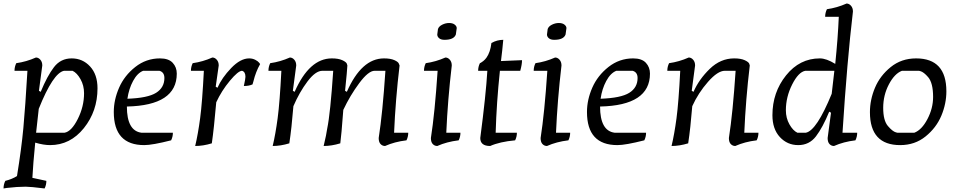

<svg xmlns="http://www.w3.org/2000/svg" viewBox="-31 -810 5395 1085"><path d="M252 10Q215 10 168 -4Q156 117 152 195L231 212Q231 235 221 255Q141 245 114 245Q67 245 8 252L-11 255Q-11 232 -1 212Q36 203 65 185Q90 32 101 -86.5Q112 -205 124 -410H51Q51 -433 61 -453Q118 -461 172 -485Q186 -485 197 -472.5Q208 -460 208 -440L189 -297L199 -291Q236 -381 274 -430.5Q312 -480 374 -480Q436 -480 478 -434.5Q520 -389 520 -311Q520 -182 443 -86Q366 10 252 10ZM444 -283Q444 -327 424 -362.5Q404 -398 379 -410H331Q269 -398 188 -195L173 -60H334Q373 -67 408.5 -137.5Q444 -208 444 -283Z M946 -60Q946 -37 936 -17Q830 10 784 10Q612 10 612 -177Q612 -246 642 -314.5Q672 -383 733.5 -431.5Q795 -480 873 -480Q922 -480 945 -455Q968 -430 968 -394Q968 -214 686 -208Q686 -71 768 -60ZM898 -369Q898 -402 870 -410H778Q745 -397 721 -352.5Q697 -308 689 -252Q804 -256 851 -285.5Q898 -315 898 -369Z M1048 -410Q1048 -433 1058 -453Q1115 -461 1169 -485Q1183 -485 1194 -472.5Q1205 -460 1205 -440L1188 -320L1198 -314Q1223 -371 1275.5 -425.5Q1328 -480 1377 -480Q1396 -480 1411.5 -472Q1427 -464 1433 -456L1439 -448Q1414 -404 1401 -350L1396 -333Q1376 -324 1347 -324Q1356 -365 1356 -376Q1356 -404 1337 -410Q1315 -410 1268 -353.5Q1221 -297 1191 -232Q1178 -82 1166 0Q1117 15 1072 15Q1088 -52 1100 -142Q1112 -232 1121 -410Z M2139 -480Q2176 -480 2198 -470Q2220 -460 2223 -450L2227 -440Q2204 -247 2196 -60H2276Q2276 -37 2266 -17Q2199 -9 2145 15Q2130 15 2119.5 4Q2109 -7 2109 -30Q2131 -170 2147 -410H2086Q2051 -410 1999 -340Q1947 -270 1909 -189Q1898 -42 1892 0Q1843 15 1798 15Q1814 -52 1818 -83Q1836 -170 1852 -410H1791Q1752 -410 1706.5 -349.5Q1661 -289 1627 -210Q1617 -86 1604 0Q1555 15 1510 15Q1526 -52 1538 -142Q1550 -232 1559 -410H1486Q1486 -433 1496 -453Q1553 -461 1607 -485Q1621 -485 1632 -472.5Q1643 -460 1643 -440L1624 -297L1634 -291Q1717 -480 1844 -480Q1881 -480 1903 -470Q1925 -460 1929 -450L1932 -440Q1931 -413 1919 -297L1929 -291Q2012 -480 2139 -480Z M2365 -410Q2365 -433 2375 -453Q2432 -461 2486 -485Q2500 -485 2511 -472.5Q2522 -460 2522 -440Q2499 -245 2491 -60H2571Q2571 -37 2561 -17Q2494 -9 2440 15Q2425 15 2414.5 4Q2404 -7 2404 -30Q2426 -170 2442 -410ZM2550 -651 2545 -615Q2534 -585 2481 -585Q2461 -585 2450.5 -594Q2440 -603 2440 -615L2444 -646Q2449 -661 2468 -670.5Q2487 -680 2507 -680Q2527 -680 2538.5 -671Q2550 -662 2550 -651Z M2919 -470Q2919 -446 2909 -410H2794Q2775 -231 2770 -60H2890Q2890 -37 2880 -17Q2793 -9 2739 15Q2683 15 2683 -30Q2715 -274 2723 -410H2671Q2671 -433 2681 -453Q2683 -454 2686.5 -455.5Q2690 -457 2700 -465Q2710 -473 2718 -484Q2740 -515 2746 -567Q2778 -585 2813 -585Q2808 -528 2800 -465Z M2985 -410Q2985 -433 2995 -453Q3052 -461 3106 -485Q3120 -485 3131 -472.5Q3142 -460 3142 -440Q3119 -245 3111 -60H3191Q3191 -37 3181 -17Q3114 -9 3060 15Q3045 15 3034.5 4Q3024 -7 3024 -30Q3046 -170 3062 -410ZM3170 -651 3165 -615Q3154 -585 3101 -585Q3081 -585 3070.5 -594Q3060 -603 3060 -615L3064 -646Q3069 -661 3088 -670.5Q3107 -680 3127 -680Q3147 -680 3158.5 -671Q3170 -662 3170 -651Z M3620 -60Q3620 -37 3610 -17Q3504 10 3458 10Q3286 10 3286 -177Q3286 -246 3316 -314.5Q3346 -383 3407.5 -431.5Q3469 -480 3547 -480Q3596 -480 3619 -455Q3642 -430 3642 -394Q3642 -214 3360 -208Q3360 -71 3442 -60ZM3572 -369Q3572 -402 3544 -410H3452Q3419 -397 3395 -352.5Q3371 -308 3363 -252Q3478 -256 3525 -285.5Q3572 -315 3572 -369Z M3740 -410Q3740 -433 3750 -453Q3807 -461 3861 -485Q3875 -485 3886 -472.5Q3897 -460 3897 -440L3878 -297L3888 -291Q3919 -362 3980 -421Q4041 -480 4118 -480Q4155 -480 4177 -470Q4199 -460 4203 -450L4206 -440Q4183 -247 4175 -60H4255Q4255 -37 4245 -17Q4178 -9 4124 15Q4109 15 4098.5 4Q4088 -7 4088 -30Q4110 -170 4126 -410H4065Q4025 -410 3970 -347.5Q3915 -285 3881 -210Q3871 -86 3858 0Q3809 15 3764 15Q3780 -52 3792 -142Q3804 -232 3813 -410Z M4813 -60Q4813 -37 4803 -17Q4736 -9 4682 15Q4667 15 4656.5 4Q4646 -7 4646 -30L4665 -173L4655 -179Q4618 -89 4580 -39.5Q4542 10 4480 10Q4418 10 4376 -35.5Q4334 -81 4334 -159Q4334 -288 4411 -384Q4488 -480 4602 -480Q4639 -480 4689 -449Q4704 -595 4709 -715H4632Q4632 -738 4642 -758Q4699 -766 4753 -790Q4767 -790 4778 -777.5Q4789 -765 4789 -745Q4756 -466 4730 -60ZM4410 -187Q4410 -143 4430 -107.5Q4450 -72 4475 -60H4523Q4584 -72 4669 -280Q4670 -288 4684 -410H4520Q4481 -403 4445.5 -332.5Q4410 -262 4410 -187Z M5032 -62 5040 -60H5136Q5178 -76 5210 -137Q5242 -198 5242 -262Q5242 -341 5214 -374Q5189 -403 5170 -408L5162 -410H5066Q5024 -394 4992 -333Q4960 -272 4960 -200.5Q4960 -129 4986.5 -98Q5013 -67 5032 -62ZM5056 10Q4885 10 4885 -176Q4885 -246 4913.5 -314Q4942 -382 5002.5 -431Q5063 -480 5146 -480Q5317 -480 5317 -294Q5317 -224 5288.5 -156Q5260 -88 5199.5 -39Q5139 10 5056 10Z"/></svg>

Font: Kotta One
Style: Regular
Weight: 400
Designer: Ania Kruk
Foundry: Ania Kruk
Version: Version 1.001